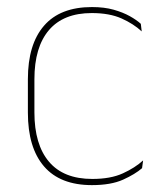

<svg xmlns="http://www.w3.org/2000/svg" viewBox="-20 -515 466 544"><path d="M240.5 9.5Q150.5 9.5 104.8 -43.5Q59 -96.5 59 -196V-290.5Q59 -389.5 104.8 -442.2Q150.5 -495 240.5 -495Q275.5 -495 302 -487.5Q328.5 -480 347.8 -469.2Q367 -458.5 379 -447.5L381.5 -426Q358.5 -447.5 324.2 -462.8Q290 -478 240 -478Q160 -478 118.8 -429.8Q77.5 -381.5 77.5 -290.5V-196.5Q77.5 -105.5 118.8 -56.8Q160 -8 241.5 -8Q293.5 -8 328 -23.8Q362.5 -39.5 385.5 -60.5L382.5 -38.5Q363 -21.5 328.8 -6Q294.5 9.5 240.5 9.5Z"/></svg>

Font: Anek Bangla Medium Thin
Style: Regular
Weight: 250
Version: Version 1.003